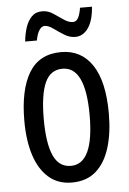

<svg xmlns="http://www.w3.org/2000/svg" viewBox="-53 -768 551 817"><g transform="rotate(-5 222.5 -359.0)"><path d="M403 -269Q403 -186 383.5 -123Q364 -60 324 -25Q284 10 221 10Q162 10 122 -25Q82 -60 62 -122.5Q42 -185 42 -269Q42 -402 86 -474.5Q130 -547 223 -547Q309 -547 356 -476.5Q403 -406 403 -269ZM125 -269Q125 -166 148.5 -113.5Q172 -61 223 -61Q321 -61 321 -269Q321 -476 223 -476Q171 -476 148 -424.5Q125 -373 125 -269ZM75 -605Q78 -637 87 -664.5Q96 -692 113 -709.5Q130 -727 158 -727Q183 -727 204.5 -712.5Q226 -698 246.5 -684Q267 -670 285 -670Q300 -670 308 -686Q316 -702 320 -728H371Q367 -669 345 -637.5Q323 -606 289 -606Q265 -606 242 -620.5Q219 -635 199 -649.5Q179 -664 163 -664Q150 -664 140 -648.5Q130 -633 125 -605Z"/></g></svg>

Font: Noto Sans Sinhala UI ExtraCondensed
Style: Regular
Weight: 400
Width: 2
Designer: Jelle Bosma - Monotype Design Team
Foundry: Monotype Imaging Inc.
Version: Version 2.006; ttfautohint (v1.8.4.7-5d5b)